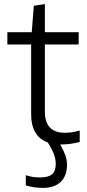

<svg xmlns="http://www.w3.org/2000/svg" viewBox="-20 -697 426 937"><path d="M189 220Q170 220 148 217Q126 214 106 208V158Q138 169 174 169Q216 169 234 153.5Q252 138 252 103Q252 80 243.5 56.5Q235 33 213 -2Q132 -31 132 -140V-480H16V-540H135L145 -669L199 -677V-540H364V-480H199V-153Q199 -49 296 -49Q312 -49 330.5 -51.5Q349 -54 369 -60V-4Q322 8 279 8H274Q293 43 300 64Q307 85 307 107Q307 161 276.5 190.5Q246 220 189 220Z"/></svg>

Font: Plata Sans Light
Style: Regular
Weight: 300
Designer: Pablo Impallari, Andres Torresi, & Cristiano Sobral
Foundry: Pablo Impallari, Andres Torresi, & Cristiano Sobral
Version: Version 1.00;December 28, 2019;FontCreator 12.0.0.2547 64-bi